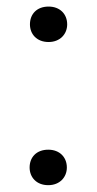

<svg xmlns="http://www.w3.org/2000/svg" viewBox="-20 -553 293 579"><path d="M69.3 -47.9C69.3 -18.6 89.8 5.4 125.5 5.4C160.2 5.4 181.6 -18.6 181.6 -47.9C181.6 -78.6 160.2 -101.6 125.5 -101.6C89.8 -101.6 69.3 -78.6 69.3 -47.9ZM70.3 -479.5C70.3 -450.2 90.8 -426.3 126.5 -426.3C161.1 -426.3 182.6 -450.2 182.6 -479.5C182.6 -510.3 161.1 -533.2 126.5 -533.2C90.8 -533.2 70.3 -510.3 70.3 -479.5Z"/></svg>

Font: Bert Sans
Style: Regular
Weight: 400
Designer: Christian Robertson (Google), Cristiano Sobral
Foundry: Google, Cristiano Sobral
Version: Version 3.101